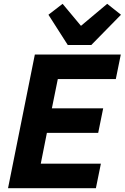

<svg xmlns="http://www.w3.org/2000/svg" viewBox="-20 -983 652 1003"><path d="M481 0H22L162 -698H611L585 -570H282L251 -417H519L493 -289H225L193 -128H507ZM457 -748H334L233 -906L307 -963L403 -848L540 -963L612 -906Z"/></svg>

Font: IBM Plex Sans Var
Style: Italic
Weight: 400
Italic angle: -11.31°
Designer: Mike Abbink, Paul van der Laan, Pieter van Rosmalen
Foundry: Bold Monday
Version: Version 1.001